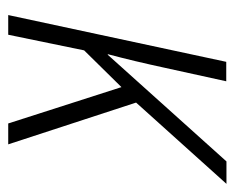

<svg xmlns="http://www.w3.org/2000/svg" viewBox="-72 -499 571 467"><g transform="rotate(90 213.5 -265.5)"><path d="M16.6 0 130.4 -530.3H177.7L145 -381.3Q137.2 -345.2 128.7 -309.3Q120.1 -273.4 111.8 -242.2H113.3L372.6 -530.8H427.2L229.5 -311L331.1 0H280.3L191.9 -275.4L102.5 -184.6L64.5 0Z"/></g></svg>

Font: Open Sans SemiCondensed Light
Style: Italic
Weight: 300
Width: 4
Italic angle: -12°
Designer: Monotype Design Team
Foundry: Monotype Imaging Inc.
Version: Version 3.000